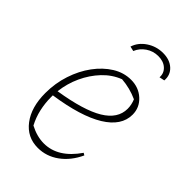

<svg xmlns="http://www.w3.org/2000/svg" viewBox="-204 -742 827 827"><g transform="rotate(45 209.5 -328.5)"><path d="M190 7Q125 7 85.5 -45Q46 -97 46 -183Q46 -243 64 -297.5Q82 -352 113 -394Q144 -436 183.5 -460.5Q223 -485 267 -485Q314 -485 346 -455.5Q378 -426 378 -383Q378 -315 301.5 -268Q225 -221 76 -199Q76 -193 76 -187Q76 -151 84 -115.5Q92 -80 109 -48Q153 -25 195 -25Q281 -25 345 -118L355 -112Q329 -56 285.5 -24.5Q242 7 190 7ZM345 -386Q345 -410 335 -434Q289 -455 238 -459Q194 -442 160.5 -406.5Q127 -371 105.5 -324.5Q84 -278 78 -226Q216 -248 280.5 -287Q345 -326 345 -386ZM283 -664Q324 -664 348.5 -641.5Q373 -619 370 -584L346 -579Q348 -605 329 -622.5Q310 -640 278 -640Q247 -640 222 -623Q197 -606 186 -579L164 -584Q175 -619 208.5 -641.5Q242 -664 283 -664Z"/></g></svg>

Font: Piazzolla Thin
Style: Italic
Weight: 100
Italic angle: -11.3°
Designer: Juan Pablo del Peral
Foundry: Huerta Tipografica
Version: Version 1.330